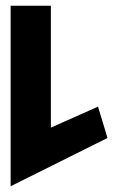

<svg xmlns="http://www.w3.org/2000/svg" viewBox="-20 -905 410 668"><path d="M17 -257 354 -425 321 -534 157 -461V-885H17Z"/></svg>

Font: Ny Stormning
Style: Hf
Weight: 700
Designer: Robert Jablonski, Mew Too
Foundry: Cannot Into Space Fonts
Version: Version 0.90